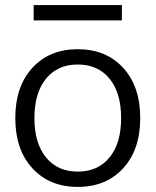

<svg xmlns="http://www.w3.org/2000/svg" viewBox="-20 -723 610 753"><path d="M112 -643V-703H458V-643ZM409.5 -414.5Q364 -470 285 -470Q206 -470 160.5 -414.5Q115 -359 115 -260Q115 -161 160.5 -105.5Q206 -50 285 -50Q364 -50 409.5 -105.5Q455 -161 455 -260Q455 -359 409.5 -414.5ZM463 -63Q396 10 285 10Q174 10 107 -63Q40 -136 40 -260Q40 -384 107 -457Q174 -530 285 -530Q396 -530 463 -457Q530 -384 530 -260Q530 -136 463 -63Z"/></svg>

Font: Mplus 1p
Style: Regular
Weight: 400
Version: Version 1.061